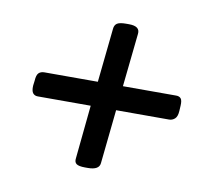

<svg xmlns="http://www.w3.org/2000/svg" viewBox="-59 -534 679 603"><g transform="rotate(10 280.0 -232.5)"><path d="M248 1Q228 1 220.5 -4.5Q213 -10 215 -23L232 -193H63Q53 -193 47.5 -200Q42 -207 43 -224L45 -240Q46 -258 52.5 -264.5Q59 -271 71 -271H241L259 -443Q260 -455 268 -460.5Q276 -466 297 -466H306Q342 -466 339 -441L321 -271H491Q501 -271 506 -265Q511 -259 510 -242L509 -225Q508 -207 500 -200Q492 -193 482 -193H313L295 -21Q293 1 257 1Z"/></g></svg>

Font: Asap Medium
Style: Italic
Weight: 500
Italic angle: -6°
Designer: Pablo Cosgaya
Foundry: Omnibus-Type
Version: Version 3.001; ttfautohint (v1.8.3)